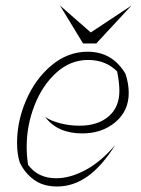

<svg xmlns="http://www.w3.org/2000/svg" viewBox="-20 -668 511 698"><path d="M52 -77Q42 -107 42 -149Q42 -228 75.5 -305Q109 -382 168 -431Q227 -480 299 -480Q388 -480 436 -400Q448 -364 448 -330Q448 -265 399.5 -224Q351 -183 279 -183Q189 -183 144 -243Q166 -228 200 -219.5Q234 -211 269 -211Q335 -211 374.5 -244.5Q414 -278 414 -338Q414 -366 406 -408Q365 -450 300 -450Q236 -450 185 -404Q134 -358 105.5 -285Q77 -212 77 -135Q77 -102 82 -69Q118 -20 184 -20Q235 -20 291 -50Q347 -80 399 -141Q350 -63 298 -26.5Q246 10 188 10Q137 10 103.5 -14.5Q70 -39 52 -77ZM330 -510H282L198 -648L310 -550L458 -648Z"/></svg>

Font: Srisakdi
Style: Regular
Weight: 400
Designer: Cadson Demak Co.,Ltd.
Foundry: Cadson Demak Co.,Ltd.
Version: Version 1.000